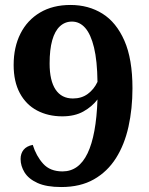

<svg xmlns="http://www.w3.org/2000/svg" viewBox="-20 -744 599 774"><path d="M227 10Q167 10 131 -6.5Q95 -23 79 -49Q63 -75 63 -103Q63 -125 75 -140Q87 -155 112 -160Q126 -115 154 -84Q182 -53 232 -53Q298 -53 333 -126Q368 -199 373 -343Q351 -314 316 -294.5Q281 -275 231 -275Q174 -275 129.5 -298.5Q85 -322 60 -368.5Q35 -415 35 -482Q35 -554 62.5 -608.5Q90 -663 141.5 -693.5Q193 -724 264 -724Q337 -724 393 -689Q449 -654 481.5 -580Q514 -506 514 -388Q514 -306 498 -233.5Q482 -161 447.5 -106.5Q413 -52 358.5 -21Q304 10 227 10ZM274 -347Q309 -347 334 -365.5Q359 -384 373 -414Q372 -499 359 -552.5Q346 -606 323.5 -631.5Q301 -657 270 -657Q242 -657 221.5 -638Q201 -619 190.5 -581.5Q180 -544 180 -488Q180 -419 204 -383Q228 -347 274 -347Z"/></svg>

Font: Noto Serif Gujarati
Style: Regular
Weight: 400
Designer: Universal Thirst, Indian Type Foundry and the Monotype Design Team
Foundry: Monotype Imaging Inc.
Version: Version 2.102